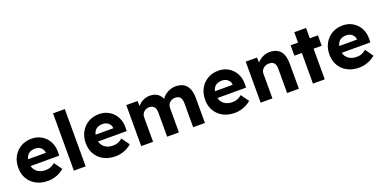

<svg xmlns="http://www.w3.org/2000/svg" viewBox="-15 -1531 4636 2331"><g transform="rotate(-20 2303.0 -365.0)"><path d="M323 10Q236 10 171 -25Q106 -60 70.5 -121.5Q35 -183 35 -262Q35 -344 70 -407Q105 -470 166 -505.5Q227 -541 305 -541Q378 -541 435 -506.5Q492 -472 524 -412Q556 -352 554 -275L553 -232H183Q195 -182 235.5 -152.5Q276 -123 339 -123Q374 -123 402 -133.5Q430 -144 461 -169L533 -68Q487 -29 432.5 -9.5Q378 10 323 10ZM307 -413Q204 -413 183 -320H412V-323Q409 -362 379.5 -387.5Q350 -413 307 -413Z M658 0V-740H810V0Z M1195 10Q1108 10 1043 -25Q978 -60 942.5 -121.5Q907 -183 907 -262Q907 -344 942 -407Q977 -470 1038 -505.5Q1099 -541 1177 -541Q1250 -541 1307 -506.5Q1364 -472 1396 -412Q1428 -352 1426 -275L1425 -232H1055Q1067 -182 1107.5 -152.5Q1148 -123 1211 -123Q1246 -123 1274 -133.5Q1302 -144 1333 -169L1405 -68Q1359 -29 1304.5 -9.5Q1250 10 1195 10ZM1179 -413Q1076 -413 1055 -320H1284V-323Q1281 -362 1251.5 -387.5Q1222 -413 1179 -413Z M1528 0V-530H1673L1676 -463Q1703 -500 1745.5 -520Q1788 -540 1831 -540Q1885 -540 1924 -517.5Q1963 -495 1986 -444Q2014 -488 2064.5 -514Q2115 -540 2163 -540Q2257 -540 2304 -484.5Q2351 -429 2351 -322V0H2199V-311Q2199 -411 2116 -411Q2072 -411 2043.5 -384Q2015 -357 2015 -316V0H1863V-312Q1863 -360 1841.5 -385.5Q1820 -411 1781 -411Q1738 -411 1709.5 -384Q1681 -357 1681 -317V0Z M2737 10Q2650 10 2585 -25Q2520 -60 2484.5 -121.5Q2449 -183 2449 -262Q2449 -344 2484 -407Q2519 -470 2580 -505.5Q2641 -541 2719 -541Q2792 -541 2849 -506.5Q2906 -472 2938 -412Q2970 -352 2968 -275L2967 -232H2597Q2609 -182 2649.5 -152.5Q2690 -123 2753 -123Q2788 -123 2816 -133.5Q2844 -144 2875 -169L2947 -68Q2901 -29 2846.5 -9.5Q2792 10 2737 10ZM2721 -413Q2618 -413 2597 -320H2826V-323Q2823 -362 2793.5 -387.5Q2764 -413 2721 -413Z M3071 0V-530H3216L3219 -464Q3247 -498 3290.5 -519.5Q3334 -541 3382 -541Q3472 -541 3518.5 -486.5Q3565 -432 3565 -325V0H3413V-313Q3413 -415 3327 -412Q3282 -412 3252.5 -385Q3223 -358 3223 -318V0Z M3747 0V-396H3651V-530H3747V-664H3899V-530H4004V-396H3899V0Z M4343 10Q4256 10 4191 -25Q4126 -60 4090.5 -121.5Q4055 -183 4055 -262Q4055 -344 4090 -407Q4125 -470 4186 -505.5Q4247 -541 4325 -541Q4398 -541 4455 -506.5Q4512 -472 4544 -412Q4576 -352 4574 -275L4573 -232H4203Q4215 -182 4255.5 -152.5Q4296 -123 4359 -123Q4394 -123 4422 -133.5Q4450 -144 4481 -169L4553 -68Q4507 -29 4452.5 -9.5Q4398 10 4343 10ZM4327 -413Q4224 -413 4203 -320H4432V-323Q4429 -362 4399.5 -387.5Q4370 -413 4327 -413Z"/></g></svg>

Font: Readex Pro bold
Style: Bold
Weight: 700
Designer: Bonnie Shaver-Troup, Thomas Jockin
Foundry: Lexend
Version: Version 1.200; ttfautohint (v1.8.3)